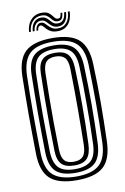

<svg xmlns="http://www.w3.org/2000/svg" viewBox="-104 -1020 708 1089"><g transform="rotate(-10 250.5 -476.0)"><path d="M249.8 9.2Q142.5 9.2 95 -34.1Q47.5 -77.5 45.5 -177.2Q44.5 -238.2 43.9 -293.2Q43.2 -348.2 43.2 -401Q43.2 -453.8 43.9 -508.4Q44.5 -563 45.5 -623.5Q47.5 -723 95 -766.1Q142.5 -809.2 249.8 -809.2Q356.2 -809.2 403.1 -765.9Q450 -722.5 453.5 -624Q455.8 -559.2 456.8 -504.4Q457.8 -449.5 457.6 -398.1Q457.5 -346.8 456.5 -292.9Q455.5 -239 453.5 -176.2Q450 -76 402.2 -33.4Q354.5 9.2 249.8 9.2ZM249.8 -12Q342 -12 383.2 -50.5Q424.5 -89 427 -178Q428.8 -236.8 429.6 -290Q430.5 -343.2 430.5 -395.5Q430.5 -447.8 429.6 -503.4Q428.8 -559 427 -622.8Q424.5 -711.2 383.4 -749.6Q342.2 -788 249.8 -788Q154.8 -788 114.5 -748.8Q74.2 -709.5 72 -622.8Q70.5 -566 69.9 -513.1Q69.2 -460.2 69.4 -407.4Q69.5 -354.5 70 -298.1Q70.5 -241.8 72 -178Q73.8 -86 117 -49Q160.2 -12 249.8 -12ZM249.8 -33.2Q170.2 -33.2 135.1 -66.9Q100 -100.5 98.5 -178Q97.5 -238.5 96.9 -293.1Q96.2 -347.8 96.2 -400.6Q96.2 -453.5 96.9 -508.1Q97.5 -562.8 98.5 -622.8Q100 -699.8 135 -733.2Q170 -766.8 249.8 -766.8Q327.8 -766.8 362.8 -733.2Q397.8 -699.8 400.5 -621.8Q402.5 -564.5 403.6 -510.4Q404.8 -456.2 404.8 -402.8Q404.8 -349.2 403.6 -294Q402.5 -238.8 400.5 -178.8Q397.8 -101.2 362.9 -67.2Q328 -33.2 249.8 -33.2ZM249.8 -54.5Q311.5 -54.5 341.8 -82.4Q372 -110.2 374 -179.8Q376 -238 376.8 -292.1Q377.5 -346.2 377.5 -399.2Q377.5 -452.2 376.8 -507Q376 -561.8 374 -621Q372 -690 341.9 -717.8Q311.8 -745.5 249.8 -745.5Q183.8 -745.5 155.1 -716.5Q126.5 -687.5 124.8 -621.8Q123.2 -558 122.5 -503.4Q121.8 -448.8 121.9 -397.4Q122 -346 122.8 -292.8Q123.5 -239.5 124.8 -178.8Q126.5 -113.2 155 -83.9Q183.5 -54.5 249.8 -54.5ZM249.8 -75.8Q198.2 -75.8 175.4 -100Q152.5 -124.2 151.5 -179Q149.8 -252.8 149.1 -325.2Q148.5 -397.8 149.1 -471.5Q149.8 -545.2 151.5 -621.8Q152.5 -677 176 -700.6Q199.5 -724.2 249.8 -724.2Q300.8 -724.2 323.2 -700Q345.8 -675.8 347.5 -620.5Q349.8 -562.8 350.8 -510Q351.8 -457.2 351.8 -405.4Q351.8 -353.5 350.9 -298.6Q350 -243.8 347.8 -182Q346 -127.5 324.4 -101.6Q302.8 -75.8 249.8 -75.8ZM249.8 -97Q286 -97 303.1 -116.2Q320.2 -135.5 321.2 -182.2Q322 -231.2 322.6 -280.8Q323.2 -330.2 323.4 -382.9Q323.5 -435.5 323 -493.8Q322.5 -552 321.2 -618.2Q320.2 -666.2 302.5 -684.6Q284.8 -703 249.8 -703Q212.5 -703 195.8 -684.1Q179 -665.2 177.8 -620.8Q176 -545 175.4 -474.5Q174.8 -404 175.2 -332.1Q175.8 -260.2 177.8 -179.8Q179 -135.5 195.6 -116.2Q212.2 -97 249.8 -97ZM126.5 -865.5Q129.2 -909.2 154 -935.5Q178.8 -961.8 218 -960.8Q239.8 -960.5 251.8 -953.1Q263.8 -945.8 270.9 -936.4Q278 -927 284.5 -919.8Q291 -912.5 301.8 -912.2Q311.5 -912 315.6 -919.1Q319.8 -926.2 321 -941.5H330.8Q329.5 -919.2 322.1 -908.4Q314.8 -897.5 298.5 -897.8Q284.2 -897.8 275.8 -904.9Q267.2 -912 260 -921.4Q252.8 -930.8 242.2 -938Q231.8 -945.2 213.2 -945.8Q181.2 -946.5 160.2 -924Q139.2 -901.5 137.2 -865.5ZM148 -865.5Q150.2 -899.5 166.9 -917.4Q183.5 -935.2 208.8 -934.5Q225.8 -934 235.9 -926.6Q246 -919.2 253.8 -909.9Q261.5 -900.5 270.8 -893.2Q280 -886 295.8 -885.8Q316.2 -885.2 327.9 -899.4Q339.5 -913.5 341.8 -941.5H352.5Q351 -905.5 335.9 -886.5Q320.8 -867.5 294 -868Q276 -868.2 264.8 -875.6Q253.5 -883 245.1 -892.6Q236.8 -902.2 227.8 -909.8Q218.8 -917.2 204.8 -917.5Q185.5 -918.2 172.9 -903.6Q160.2 -889 159 -865.5ZM169.5 -865.5Q171 -885 180 -895.9Q189 -906.8 202.5 -906.2Q213.8 -906 221.9 -898.8Q230 -891.5 238.6 -882Q247.2 -872.5 259.4 -865.2Q271.5 -858 290.8 -857.8Q323.8 -857 343 -880Q362.2 -903 363.2 -941.5H374Q372 -893.8 349.4 -867.8Q326.8 -841.8 286 -842.2Q263.2 -842.5 249.1 -849.8Q235 -857 226.4 -866.4Q217.8 -875.8 211.4 -883.1Q205 -890.5 197.8 -891Q190.8 -891.5 185.4 -884.8Q180 -878 179.5 -865.5Z"/></g></svg>

Font: Big Shoulders Inline Text Thin ExtraBold
Style: Regular
Weight: 800
Version: Version 2.002